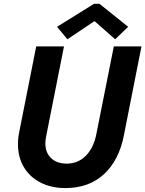

<svg xmlns="http://www.w3.org/2000/svg" viewBox="-20 -958 747 986"><path d="M72.3 -217.3Q72.3 -248 78.6 -279.3L166 -719.7H308.6L216.8 -256.8Q212.9 -237.3 212.9 -222.2Q212.9 -173.3 242.9 -145.5Q272.9 -117.7 322.3 -117.7Q380.9 -117.7 420.9 -158.2Q460.9 -198.7 474.6 -268.6L564.5 -719.7H706.5L616.2 -262.7Q590.8 -133.8 513.4 -63Q436 7.8 315.9 7.8Q243.7 7.8 188.5 -20.3Q133.3 -48.3 102.8 -99.4Q72.3 -150.4 72.3 -217.3ZM272.9 -820.3 462.9 -938.5H490.7L638.2 -820.3L571.3 -756.3L467.3 -848.1H462.9L326.2 -756.3Z"/></svg>

Font: Reddit Sans Fudge
Style: Bold
Weight: 700
Italic angle: -11.25°
Designer: Stephen Hutchings
Version: Version 1.013